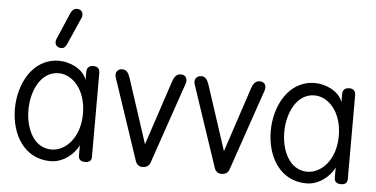

<svg xmlns="http://www.w3.org/2000/svg" viewBox="-57 -993 2190 1117"><g transform="rotate(5 1038.0 -435.0)"><path d="M272 -55C170 -55 119 -163 119 -273C119 -386 173 -501 276 -501C357 -501 437 -419 437 -278C437 -138 354 -55 272 -55ZM435 -475C414 -540 333 -573 273 -573C117 -573 40 -417 40 -273C40 -127 116 13 273 13C347 13 411 -42 435 -94V-34C435 -11 448 0 474 0C499 0 511 -11 511 -33V-521C511 -547 499 -560 474 -560C448 -560 435 -547 435 -521ZM382 -837C383 -840 384 -844 384 -847C384 -870 373 -883 349 -883C331 -883 320 -870 313 -855L246 -699C244 -695 242 -685 242 -682C242 -663 253 -648 279 -648C299 -648 307 -667 314 -683Z M688 -512C679 -539 666 -556 644 -556C622 -556 606 -543 606 -521C606 -516 607 -510 609 -504L768 -30C775 -10 789 0 809 0C832 0 847 -10 854 -30L1017 -505C1019 -510 1020 -516 1020 -521C1020 -544 1006 -556 984 -556C963 -556 948 -542 938 -513L812 -133Z M1149 -512C1140 -539 1127 -556 1105 -556C1083 -556 1067 -543 1067 -521C1067 -516 1068 -510 1070 -504L1229 -30C1236 -10 1250 0 1270 0C1293 0 1308 -10 1315 -30L1478 -505C1480 -510 1481 -516 1481 -521C1481 -544 1467 -556 1445 -556C1424 -556 1409 -542 1399 -513L1273 -133Z M1766 -56C1664 -56 1613 -164 1613 -274C1613 -387 1667 -502 1770 -502C1851 -502 1931 -420 1931 -279C1931 -139 1848 -56 1766 -56ZM1929 -476C1908 -541 1827 -574 1767 -574C1611 -574 1534 -418 1534 -274C1534 -128 1610 12 1767 12C1841 12 1905 -43 1929 -95V-35C1929 -12 1942 -1 1968 -1C1993 -1 2005 -12 2005 -34V-522C2005 -548 1993 -561 1968 -561C1942 -561 1929 -548 1929 -522Z"/></g></svg>

Font: Numismatica Pro
Style: Regular
Weight: 400
Designer: Chris Hopkins
Foundry: Edward C. D. Hopkins
Version: Version 2.19D